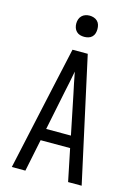

<svg xmlns="http://www.w3.org/2000/svg" viewBox="-139 -1021 777 1094"><g transform="rotate(15 250.0 -474.0)"><path d="M44 0 151 -490 205 -735H295L456 0H376L337 -190H163L124 0ZM177 -260H323L276 -490Q269 -522 262.5 -554Q256 -586 250 -618Q244 -586 237.5 -554Q231 -522 224 -490ZM250 -823Q237 -823 225 -826.5Q213 -830 204 -839Q195 -848 191 -860Q187 -872 187 -885Q187 -898 191 -910Q195 -922 204 -931Q213 -940 225 -944Q237 -948 250 -948Q262 -948 274.5 -944Q287 -940 296 -931Q305 -922 308.5 -910Q312 -898 312 -885Q312 -872 308.5 -860Q305 -848 296 -839Q287 -830 274.5 -826.5Q262 -823 250 -823Z"/></g></svg>

Font: Huly
Style: Regular
Weight: 400
Designer: Belleve Invis
Foundry: Belleve Invis
Version: Version 33.2.5; ttfautohint (v1.8.4)